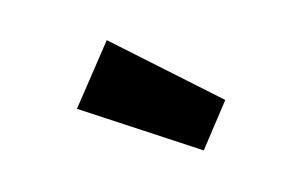

<svg xmlns="http://www.w3.org/2000/svg" viewBox="-40 -875 581 372"><g transform="rotate(-10 250.0 -688.5)"><path d="M335 -567 107 -689 187 -810 393 -656Z"/></g></svg>

Font: Lexend Black
Style: Regular
Weight: 900
Designer: Bonnie Shaver-Troup, Thomas Jockin
Foundry: Lexend
Version: Version 1.007; ttfautohint (v1.8.3)